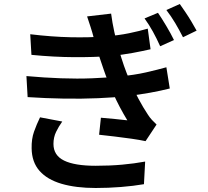

<svg xmlns="http://www.w3.org/2000/svg" viewBox="-20 -876 1040 959"><path d="M769 -812Q787 -786 810.5 -746.5Q834 -707 849 -676L780 -645Q762 -685 743.5 -718.5Q725 -752 702 -784ZM878 -856Q890 -839 906 -815.5Q922 -792 936.5 -767.5Q951 -743 962 -723L894 -690Q874 -729 855 -761Q836 -793 811 -826ZM131 -705Q239 -692 332.5 -690Q426 -688 504 -694Q571 -699 624.5 -710Q678 -721 718 -733L732 -630Q693 -621 642 -611.5Q591 -602 528 -596Q451 -590 350 -590.5Q249 -591 137 -602ZM112 -496Q201 -488 284 -485Q367 -482 440.5 -485Q514 -488 573 -494Q651 -501 709.5 -514.5Q768 -528 811 -540L828 -434Q785 -423 730 -413Q675 -403 614 -396Q551 -389 469.5 -385.5Q388 -382 298 -383.5Q208 -385 118 -391ZM448 -688Q441 -715 432.5 -741Q424 -767 415 -794L535 -808Q541 -762 551 -716.5Q561 -671 573.5 -628.5Q586 -586 599 -548Q611 -513 630 -469Q649 -425 672 -382Q695 -339 719 -303Q728 -289 738.5 -277.5Q749 -266 762 -254L707 -171Q679 -177 638 -183Q597 -189 554 -194Q511 -199 475 -203L484 -288Q517 -285 555.5 -281.5Q594 -278 616 -275Q576 -341 546.5 -406.5Q517 -472 498 -528Q486 -563 477 -590Q468 -617 461.5 -640.5Q455 -664 448 -688ZM291 -269Q273 -244 260 -217Q247 -190 247 -157Q247 -100 300 -74Q353 -48 458 -48Q528 -48 589.5 -53.5Q651 -59 705 -69L699 44Q647 53 584 58Q521 63 458 63Q359 63 287.5 42Q216 21 177.5 -22.5Q139 -66 138 -135Q137 -182 150 -218.5Q163 -255 180 -290Z"/></svg>

Font: Noto Sans JP SemiBold
Style: Regular
Weight: 600
Designer: Ryoko NISHIZUKA  (kana, bopomofo & ideographs); Paul D. Hunt (Latin, Greek & Cyrillic); Sandoll Communications , Soo-you
Foundry: Adobe
Version: Version 2.004-H2;hotconv 1.0.118;makeotfexe 2.5.65603